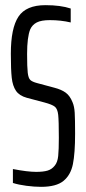

<svg xmlns="http://www.w3.org/2000/svg" viewBox="-20 -716 332 744"><path d="M30 -7V-61Q87 -50 120 -50Q148 -50 164.5 -55Q181 -60 192 -74Q203 -87 205.5 -111.5Q208 -136 208 -182Q208 -248 205.5 -271Q203 -294 192.5 -302.5Q182 -311 152 -319L84 -337Q55 -345 42 -364Q29 -383 25.5 -414.5Q22 -446 22 -508Q22 -607 51.5 -651.5Q81 -696 156 -696Q215 -696 254 -683V-629Q216 -638 173 -638Q140 -638 122.5 -629Q105 -620 97 -602Q85 -572 85 -507Q85 -455 87.5 -434Q90 -413 97.5 -406Q105 -399 124 -394L191 -376Q218 -369 234.5 -357Q251 -345 261 -320Q268 -304 269.5 -279Q271 -254 271 -198Q271 -122 262.5 -80Q254 -38 226 -15Q198 8 139 8Q113 8 82.5 4Q52 0 30 -7Z"/></svg>

Font: Saira Ultra Condensed
Style: Regular
Weight: 400
Width: 1
Designer: Hector Gatti with collaboration of the Omnibus-Type team
Foundry: Omnibus-Type
Version: Version 1.001; ttfautohint (v1.8)